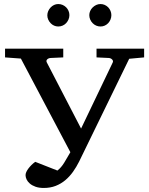

<svg xmlns="http://www.w3.org/2000/svg" viewBox="-20 -911 736 947"><path d="M617.2 -621.1 370.1 -113.8Q356.9 -87.4 340.1 -63.7Q323.2 -40 302 -22.2Q280.8 -4.4 254.4 5.9Q228 16.1 195.8 16.1Q172.4 16.1 155.3 10Q138.2 3.9 127.2 -5.6Q116.2 -15.1 111.1 -26.1Q106 -37.1 106 -46.9Q106 -54.2 109.6 -62.5Q113.3 -70.8 119.9 -79.6Q126.5 -88.4 135 -96.9Q143.6 -105.5 153.8 -112.8L263.2 -69.8Q281.7 -84 296.9 -108.9Q312 -133.8 327.1 -160.2L83 -622.1L4.9 -627.9V-670.9H292V-627.9L229 -625Q218.3 -624 212.4 -617.7Q206.5 -611.3 210.9 -603L379.9 -276.9L536.1 -603Q539.6 -610.4 533.4 -617.2Q527.3 -624 517.1 -625L456.1 -627.9V-670.9H690.9V-627.9ZM322.3 -836.4Q322.3 -825.2 317.9 -814.9Q313.5 -804.7 306.2 -796.9Q298.8 -789.1 288.8 -784.7Q278.8 -780.3 267.6 -780.3Q256.3 -780.3 246.6 -784.7Q236.8 -789.1 229.5 -796.9Q222.2 -804.7 217.8 -814.5Q213.4 -824.2 213.4 -835.4Q213.4 -846.2 217.8 -856.2Q222.2 -866.2 229.5 -874Q236.8 -881.8 246.6 -886.5Q256.3 -891.1 267.6 -891.1Q278.8 -891.1 288.8 -886.7Q298.8 -882.3 306.2 -875Q313.5 -867.7 317.9 -857.7Q322.3 -847.7 322.3 -836.4ZM529.3 -836.4Q529.3 -825.2 525.1 -814.9Q521 -804.7 513.7 -796.9Q506.3 -789.1 496.6 -784.7Q486.8 -780.3 475.6 -780.3Q464.4 -780.3 454.3 -784.7Q444.3 -789.1 436.8 -796.9Q429.2 -804.7 424.8 -814.9Q420.4 -825.2 420.4 -836.4Q420.4 -846.7 424.8 -856.7Q429.2 -866.7 437 -874.3Q444.8 -881.8 454.6 -886.5Q464.4 -891.1 475.6 -891.1Q486.8 -891.1 496.6 -886.7Q506.3 -882.3 513.7 -874.8Q521 -867.2 525.1 -857.2Q529.3 -847.2 529.3 -836.4Z"/></svg>

Font: Charis SIL Cyr
Style: Regular
Weight: 400
Foundry: SIL International
Version: Version 5.000